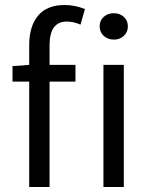

<svg xmlns="http://www.w3.org/2000/svg" viewBox="-20 -744 595 764"><path d="M237.3 -724.1Q277.8 -724.1 317.9 -708L300.3 -646Q272.9 -658.2 245.6 -658.2Q177.2 -658.2 177.2 -563.5V-485.8H280.3V-419.4H177.2V0H96.2V-419.4H29.8V-481L96.2 -485.8V-563.5Q96.2 -639.6 131.6 -681.9Q167 -724.1 237.3 -724.1ZM433.1 -586.4Q409.2 -586.4 392.8 -601.3Q376.5 -616.2 376.5 -639.2Q376.5 -662.1 392.6 -676.8Q408.7 -691.4 433.1 -691.4Q457 -691.4 472.9 -676.8Q488.8 -662.1 488.8 -639.2Q488.8 -616.2 472.9 -601.3Q457 -586.4 433.1 -586.4ZM472.7 -485.8V0H391.6V-485.8Z"/></svg>

Font: Varta
Style: Regular
Weight: 400
Designer: Joana Correia, Viktoriya Grabowska, Eben Sorkin
Foundry: Sorkin Type
Version: Version 1.003; ttfautohint (v1.3) -l 8 -r 24 -G 200 -x 12 -H